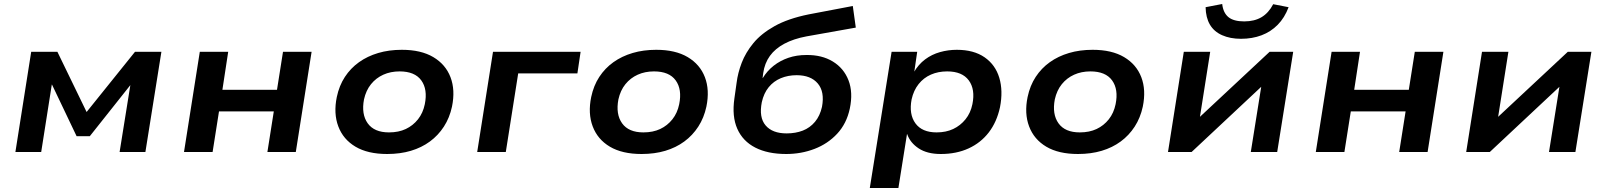

<svg xmlns="http://www.w3.org/2000/svg" viewBox="-20 -760 8033 960"><path d="M57 0 136 -501H267L413 -200L655 -501H787L707 0H578L632 -336H633L429 -79H363L240 -337H239L186 0Z M900 0 979 -501H1121L1092 -311H1365L1395 -501H1538L1459 0H1317L1349 -203H1075L1043 0Z M1916 10Q1819 10 1757.5 -26.5Q1696 -63 1671.5 -128Q1647 -193 1664 -275Q1676 -332 1704.5 -375.5Q1733 -419 1775 -449Q1817 -479 1871 -495Q1925 -511 1989 -511Q2085 -511 2146.5 -474.5Q2208 -438 2232.5 -374Q2257 -310 2240 -227Q2228 -171 2199.5 -127Q2171 -83 2129.5 -52.5Q2088 -22 2034.5 -6Q1981 10 1916 10ZM1925 -98Q1973 -98 2009 -115Q2045 -132 2070 -163.5Q2095 -195 2104 -239Q2119 -313 2086.5 -358Q2054 -403 1978 -403Q1933 -403 1896.5 -386.5Q1860 -370 1835 -339Q1810 -308 1800 -263Q1786 -189 1818.5 -143.5Q1851 -98 1925 -98Z M2366 0 2445 -501H2883L2867 -393H2571L2509 0Z M3188 10Q3091 10 3029.5 -26.5Q2968 -63 2943.5 -128Q2919 -193 2936 -275Q2948 -332 2976.5 -375.5Q3005 -419 3047 -449Q3089 -479 3143 -495Q3197 -511 3261 -511Q3357 -511 3418.5 -474.5Q3480 -438 3504.5 -374Q3529 -310 3512 -227Q3500 -171 3471.5 -127Q3443 -83 3401.5 -52.5Q3360 -22 3306.5 -6Q3253 10 3188 10ZM3197 -98Q3245 -98 3281 -115Q3317 -132 3342 -163.5Q3367 -195 3376 -239Q3391 -313 3358.5 -358Q3326 -403 3250 -403Q3205 -403 3168.5 -386.5Q3132 -370 3107 -339Q3082 -308 3072 -263Q3058 -189 3090.5 -143.5Q3123 -98 3197 -98Z M3911 10Q3819 10 3756.5 -22Q3694 -54 3666.5 -116Q3639 -178 3652 -268L3663 -346Q3669 -395 3688.5 -446Q3708 -497 3747 -544.5Q3786 -592 3853 -629.5Q3920 -667 4023 -688L4244 -730L4259 -622L4012 -578Q3948 -566 3902 -541.5Q3856 -517 3829.5 -480.5Q3803 -444 3796 -394L3793 -370H3794Q3816 -406 3848.5 -431.5Q3881 -457 3922 -471Q3963 -485 4012 -485Q4089 -486 4144 -452.5Q4199 -419 4222.5 -358.5Q4246 -298 4229 -217Q4213 -142 4166 -91.5Q4119 -41 4052.5 -15.5Q3986 10 3911 10ZM3913 -93Q3958 -93 3994 -107Q4030 -121 4055 -151Q4080 -181 4090 -226Q4104 -301 4069 -342.5Q4034 -384 3963 -384Q3920 -384 3884 -369Q3848 -354 3823.5 -324Q3799 -294 3789 -249Q3774 -173 3808 -133Q3842 -93 3913 -93Z M4329 180 4438 -501H4566L4551 -398H4549Q4572 -438 4605.5 -463Q4639 -488 4680 -499.5Q4721 -511 4764 -511Q4849 -511 4903 -473.5Q4957 -436 4976.5 -371Q4996 -306 4980 -224Q4964 -150 4924 -98Q4884 -46 4823 -18Q4762 10 4684 10Q4616 10 4573.5 -18Q4531 -46 4516 -89L4515 -90L4472 180ZM4663 -98Q4710 -98 4746 -115Q4782 -132 4807.5 -163.5Q4833 -195 4842 -239Q4857 -313 4824 -358Q4791 -403 4716 -403Q4671 -403 4634.5 -387Q4598 -371 4573 -339.5Q4548 -308 4538 -263Q4524 -189 4557 -143.5Q4590 -98 4663 -98Z M5370 10Q5273 10 5211.5 -26.5Q5150 -63 5125.5 -128Q5101 -193 5118 -275Q5130 -332 5158.5 -375.5Q5187 -419 5229 -449Q5271 -479 5325 -495Q5379 -511 5443 -511Q5539 -511 5600.5 -474.5Q5662 -438 5686.5 -374Q5711 -310 5694 -227Q5682 -171 5653.5 -127Q5625 -83 5583.5 -52.5Q5542 -22 5488.5 -6Q5435 10 5370 10ZM5379 -98Q5427 -98 5463 -115Q5499 -132 5524 -163.5Q5549 -195 5558 -239Q5573 -313 5540.5 -358Q5508 -403 5432 -403Q5387 -403 5350.5 -386.5Q5314 -370 5289 -339Q5264 -308 5254 -263Q5240 -189 5272.5 -143.5Q5305 -98 5379 -98Z M5820 0 5899 -501H6031L5978 -165H5968L6328 -501H6446L6366 0H6234L6288 -338H6299L5938 0ZM6185 -566Q6131 -566 6090.5 -584Q6050 -602 6029.5 -637Q6009 -672 6008 -724L6091 -740Q6096 -696 6122 -674.5Q6148 -653 6201 -653Q6252 -653 6287.5 -674Q6323 -695 6346 -739L6423 -724Q6403 -671 6368.5 -636Q6334 -601 6287.5 -583.5Q6241 -566 6185 -566Z M6559 0 6638 -501H6780L6751 -311H7024L7054 -501H7197L7118 0H6976L7008 -203H6734L6702 0Z M7311 0 7390 -501H7522L7469 -165H7459L7819 -501H7937L7857 0H7725L7779 -338H7790L7429 0Z"/></svg>

Font: Nunito Sans 7pt SemiExpanded
Style: Bold Italic
Weight: 700
Width: 6
Italic angle: -9°
Designer: Vernon Adams
Foundry: Vernon Adams
Version: Version 3.101;gftools[0.9.27]